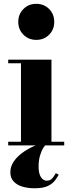

<svg xmlns="http://www.w3.org/2000/svg" viewBox="-20 -780 382 1030"><path d="M256 -460V-19.5H324.5V0H24V-19.5H92.5V-440.5H24V-460ZM174.5 -566Q133.5 -566 105.8 -593.8Q78 -621.5 78 -662.5Q78 -704 105.8 -731.8Q133.5 -759.5 174.5 -759.5Q216 -759.5 243.5 -731.8Q271 -704 271 -662.5Q271 -621.5 243.5 -593.8Q216 -566 174.5 -566ZM165.5 230Q129 230 99.5 221Q70 212 52.8 193Q35.5 174 35.5 144Q35.5 114 52.8 88Q70 62 98.2 41Q126.5 20 159.8 4.8Q193 -10.5 224 -19L229.5 -6Q221.5 -1.5 211.5 14.8Q201.5 31 194.2 56.2Q187 81.5 187 113.5Q187 151.5 199.8 170.5Q212.5 189.5 231 189.5Q248.5 189.5 259.2 178Q270 166.5 279.5 149L295 157Q287.5 171 275 188Q262.5 205 237.2 217.5Q212 230 165.5 230Z"/></svg>

Font: Bodoni Moda 11pt ExtraBold
Style: Regular
Weight: 800
Designer: Owen Earl
Foundry: indestructible type
Version: Version 2.004